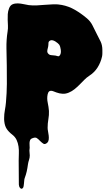

<svg xmlns="http://www.w3.org/2000/svg" viewBox="-20 -754 644 1161"><path d="M21 -358Q20 -418 19 -461Q18 -514 26 -564Q29 -582 28 -599.5Q27 -617 26.5 -634Q26 -651 27 -668.5Q28 -686 35 -704Q42 -722 56 -728Q70 -734 87.5 -733.5Q105 -733 122.5 -729Q140 -725 154 -723Q179 -720 204 -721.5Q229 -723 254 -725Q279 -727 304 -728Q329 -729 354 -724Q396 -716 433 -694.5Q470 -673 502 -646Q527 -626 539.5 -600Q552 -574 566 -547Q579 -523 589 -501.5Q599 -480 599 -451V-432Q599 -421 597 -412Q589 -376 570 -346Q551 -316 520 -296Q503 -285 489 -270.5Q475 -256 460.5 -241.5Q446 -227 430.5 -214.5Q415 -202 396 -194Q377 -186 358.5 -187Q340 -188 321 -195Q312 -198 304 -201.5Q296 -205 288.5 -205Q281 -205 276 -200.5Q271 -196 268 -183Q263 -159 268.5 -133.5Q274 -108 276 -83Q277 -58 272.5 -33Q268 -8 268 19Q268 28 270.5 40.5Q273 53 274.5 66Q276 79 274.5 90.5Q273 102 266 109Q252 121 242.5 115Q233 109 223 99Q210 85 201 80Q192 75 173 83Q165 86 162 93.5Q159 101 158.5 110.5Q158 120 159 129.5Q160 139 159 145Q157 156 158.5 165.5Q160 175 160 186Q160 200 155.5 213Q151 226 149 240Q146 263 141.5 283Q137 303 129 324Q127 330 126.5 338Q126 346 125 354.5Q124 363 123 370.5Q122 378 119 382Q114 388 110 387.5Q106 387 102 383Q98 379 96 373Q94 367 94 362Q94 325 93.5 289.5Q93 254 93 217Q93 196 94 174.5Q95 153 92 132Q89 111 80.5 92.5Q72 74 54 60Q33 44 21 26Q9 8 6 -19Q5 -24 5 -30V-41Q5 -64 9.5 -88Q14 -112 16 -135Q21 -191 21.5 -246.5Q22 -302 21 -358ZM271 -471Q269 -463 266.5 -452Q264 -441 269 -433Q277 -421 290.5 -420.5Q304 -420 315 -418Q323 -416 330.5 -414Q338 -412 344 -423Q350 -434 347.5 -453.5Q345 -473 338 -484Q335 -488 328.5 -493.5Q322 -499 314.5 -503.5Q307 -508 299.5 -510Q292 -512 286 -510Q273 -505 273 -493.5Q273 -482 271 -471Z"/></svg>

Font: Double Feature
Style: Regular
Weight: 400
Designer: David Shetterly
Foundry: David Shetterly
Version: Version 2.100 1997 initial release